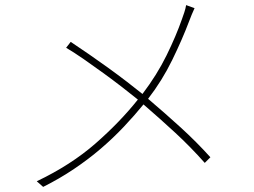

<svg xmlns="http://www.w3.org/2000/svg" viewBox="-20 -721 996 752"><path d="M742 -689Q737 -679 731 -664Q725 -649 720 -636Q694 -567 654.5 -486Q615 -405 560 -334Q626 -278 688 -221.5Q750 -165 804 -105L782 -83Q726 -146 667 -200.5Q608 -255 542 -312Q507 -269 465 -224.5Q423 -180 374.5 -138.5Q326 -97 269.5 -59Q213 -21 149 11L124 -11Q258 -75 354 -159Q450 -243 520 -331Q493 -353 458 -380Q423 -407 384.5 -435Q346 -463 308.5 -489Q271 -515 239 -534L257 -557Q290 -535 328.5 -508.5Q367 -482 405 -454.5Q443 -427 477.5 -400.5Q512 -374 538 -353Q595 -428 632.5 -504.5Q670 -581 693 -647Q697 -658 702 -673Q707 -688 709 -701Z"/></svg>

Font: Kinto Sans Thin
Style: Regular
Weight: 100
Designer: Authors: Ryoko NISHIZUKA  (kana & ideographs); Paul D. Hunt (Latin, Greek & Cyrillic); Wenlong ZHANG  (bopomofo); Sandol
Foundry: Adobe Systems Incorporated, ookami Inc.
Version: Version 0.001